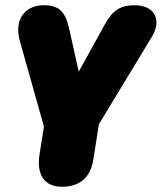

<svg xmlns="http://www.w3.org/2000/svg" viewBox="-20 -524 618 734"><path d="M216 190C285 190 326 155 337 85L358 -49L561 -384C599 -447 572 -504 494 -504C440 -504 410 -484 381 -431L281 -250L245 -412C230 -481 204 -504 148 -504C74 -504 33 -448 56 -367L148 -40L131 67C119 145 151 190 216 190Z"/></svg>

Font: SN Pro Black
Style: Italic
Weight: 900
Italic angle: -9°
Designer: Tobias Whetton
Foundry: Supernotes
Version: Version 1.001;Glyphs 3.2 (3249)